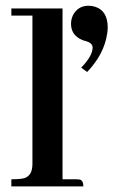

<svg xmlns="http://www.w3.org/2000/svg" viewBox="-20 -665 404 685"><path d="M252.9 -25.4H203.1V-634.8H20.5V-609.4H95.7V-80.1Q95.7 -38.1 66.4 -29.3Q51.8 -25.4 20.5 -25.4V0H277.3Q277.3 -21.5 264.6 -24.4Q258.8 -25.4 252.9 -25.4ZM364.3 -566.4Q364.3 -626 320.3 -640.6Q308.6 -644.5 295.9 -644.5Q257.8 -644.5 240.2 -610.4Q233.4 -595.7 233.4 -580.1Q233.4 -539.1 273.4 -522.5Q280.3 -519.5 286.1 -518.6Q309.6 -511.7 310.5 -496.1Q310.5 -466.8 273.4 -427.7Q271.5 -425.8 269.5 -423.8L291 -408.2Q351.6 -471.7 362.3 -544.9Q364.3 -556.6 364.3 -566.4Z"/></svg>

Font: Abhaya Libre
Style: Bold
Weight: 700
Designer: Pushpananda Ekanayake, Sol Matas, Pathum Egodawatta
Foundry: Mooniak
Version: Version 1.050 ; ttfautohint (v1.6)